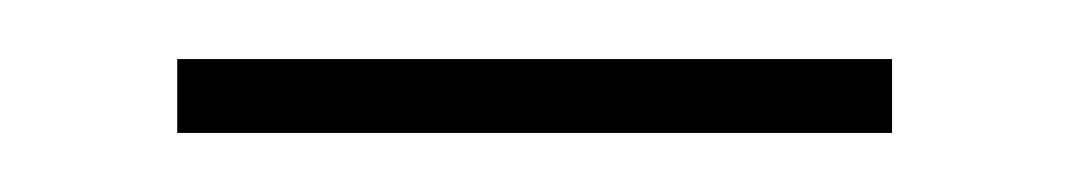

<svg xmlns="http://www.w3.org/2000/svg" viewBox="-20 -304 362 65"><path d="M40 -259H282V-284H40Z"/></svg>

Font: Noto Sans Arabic UI Th
Style: Regular
Weight: 100
Designer: Monotype Design Team, Nadine Chahine and Nizar Qandah
Foundry: Monotype Imaging Inc.
Version: Version 2.010